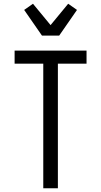

<svg xmlns="http://www.w3.org/2000/svg" viewBox="-20 -1005 540 1025"><path d="M211 0V-665H58V-735H442V-665H289V0ZM204 -815 109 -952 156 -985 250 -871 344 -985 391 -952 296 -815Z"/></svg>

Font: Iosevka Custom
Style: Regular
Weight: 400
Monospace: yes
Designer: Belleve Invis
Foundry: Belleve Invis
Version: Version 32.5.0; ttfautohint (v1.8.4)